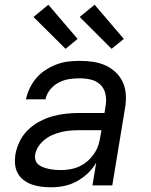

<svg xmlns="http://www.w3.org/2000/svg" viewBox="-20 -786 640 814"><path d="M197 8Q176 8 155.5 5.5Q135 3 116 -3.5Q97 -10 81 -22Q65 -34 55.5 -51Q46 -68 44 -88.5Q42 -109 45 -130Q50 -158 63 -185.5Q76 -213 98 -234.5Q120 -256 147 -270.5Q174 -285 202.5 -293Q231 -301 259.5 -304Q288 -307 316 -307H423L428 -339Q432 -364 427 -387.5Q422 -411 405.5 -427Q389 -443 365.5 -448.5Q342 -454 317 -454Q295 -454 272.5 -450.5Q250 -447 229 -436Q208 -425 192.5 -406Q177 -387 173 -365H90Q95 -389 106 -412Q117 -435 134 -455Q151 -475 173.5 -489.5Q196 -504 220 -513Q244 -522 268.5 -525Q293 -528 317 -528Q346 -528 374 -524Q402 -520 426.5 -509Q451 -498 470.5 -479.5Q490 -461 501 -436.5Q512 -412 513.5 -384Q515 -356 510 -327L456 0H372L388 -97Q374 -72 352.5 -51.5Q331 -31 305 -17Q279 -3 251.5 2.5Q224 8 197 8ZM238 -65Q258 -65 278 -68.5Q298 -72 316.5 -80.5Q335 -89 351 -103Q367 -117 379 -134.5Q391 -152 397 -171Q403 -190 406 -210L410 -234H315Q297 -234 278.5 -232.5Q260 -231 241 -226.5Q222 -222 204 -214.5Q186 -207 170 -194.5Q154 -182 143 -165Q132 -148 129 -130Q127 -117 131 -105.5Q135 -94 144.5 -87Q154 -80 165.5 -76Q177 -72 189 -69.5Q201 -67 213.5 -66Q226 -65 238 -65ZM453 -579 318 -714 381 -766 505 -621ZM258 -579 122 -714 185 -766 309 -621Z"/></svg>

Font: Iosevka Custom Oblique
Style: Regular
Weight: 400
Italic angle: -9°
Designer: Belleve Invis
Foundry: Belleve Invis
Version: Version 27.0.1